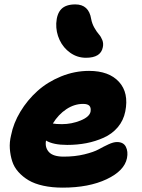

<svg xmlns="http://www.w3.org/2000/svg" viewBox="-20 -819 651 880"><path d="M374 -554.2Q334.5 -554.2 302.2 -576.9Q270 -599.6 253.2 -635.7Q236.3 -671.9 237.8 -711.9Q240.2 -756.3 261.2 -777.6Q282.2 -798.8 325.2 -798.8Q387.2 -798.8 397.9 -731.9Q401.9 -710.4 412.6 -691.7Q423.3 -672.9 433.1 -661.9Q442.9 -650.9 449 -635.3Q455.1 -619.6 451.2 -602.1Q441.9 -554.2 374 -554.2ZM267.1 41Q218.3 41 178.2 32.2Q138.2 23.4 111.1 7.3Q84 -8.8 64.2 -31Q44.4 -53.2 35.9 -80.1Q27.3 -106.9 25.1 -137.2Q22.9 -167.5 30.8 -199.2Q41.5 -254.4 73.5 -307.4Q105.5 -360.4 151.6 -401.9Q197.8 -443.4 260 -468.8Q322.3 -494.1 388.2 -494.1Q479.5 -494.1 525.4 -443.8Q571.3 -393.6 554.2 -308.1Q545.9 -266.6 519.8 -235.8Q493.7 -205.1 455.6 -188Q417.5 -170.9 375.7 -162.8Q334 -154.8 288.1 -154.8Q223.6 -154.8 190.9 -174.8Q185.1 -143.1 204.3 -122.1Q223.6 -101.1 272 -101.1Q323.7 -101.1 366.7 -111.6Q409.7 -122.1 432.1 -134.5Q454.6 -147 477.3 -157.5Q500 -168 516.1 -168Q545.9 -168 556.9 -146.2Q567.9 -124.5 562 -94.2Q550.3 -36.1 468.8 2.4Q387.2 41 267.1 41ZM360.8 -342.8Q320.8 -342.8 284.2 -318.6Q247.6 -294.4 222.2 -252.9Q236.8 -250 264.2 -250Q308.1 -250 349.1 -266.6Q390.1 -283.2 395 -307.1Q397.9 -325.2 389.9 -334Q381.8 -342.8 360.8 -342.8Z"/></svg>

Font: Shantell Sans Bouncy
Style: Italic
Weight: 800
Italic angle: -11.31°
Designer: Stephen Nixon, Anya Danilova, Shantell Martin
Foundry: Arrow Type
Version: Version 1.006;[9816181b4]